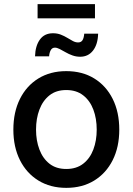

<svg xmlns="http://www.w3.org/2000/svg" viewBox="-20 -887 634 918"><path d="M296.9 11.2Q220.7 11.2 163.8 -23.7Q106.9 -58.6 75.4 -121.3Q43.9 -184.1 43.9 -267.1Q43.9 -351.1 75.4 -414.1Q106.9 -477.1 163.8 -512Q220.7 -546.9 296.9 -546.9Q373.5 -546.9 430.4 -512Q487.3 -477.1 518.8 -414.1Q550.3 -351.1 550.3 -267.1Q550.3 -184.1 518.8 -121.3Q487.3 -58.6 430.4 -23.7Q373.5 11.2 296.9 11.2ZM296.9 -79.1Q345.2 -79.1 377.7 -104.2Q410.2 -129.4 426.3 -172.1Q442.4 -214.8 442.4 -267.1Q442.4 -320.3 426.3 -363Q410.2 -405.8 377.7 -431.2Q345.2 -456.5 296.9 -456.5Q248.5 -456.5 216.6 -431.2Q184.6 -405.8 168.5 -363Q152.3 -320.3 152.3 -267.1Q152.3 -214.8 168.5 -172.1Q184.6 -129.4 216.6 -104.2Q248.5 -79.1 296.9 -79.1ZM363.3 -615.7Q343.8 -615.7 326.2 -622.1Q308.6 -628.4 293.5 -637.2Q278.3 -646 265.4 -652.6Q252.4 -659.2 242.7 -659.2Q229 -659.2 222.4 -646.7Q215.8 -634.3 214.8 -617.7H147.5Q148.9 -667.5 170.7 -697.8Q192.4 -728 233.4 -728Q253.9 -728 270.8 -721.4Q287.6 -714.8 301.8 -706.1Q315.9 -697.3 328.6 -690.7Q341.3 -684.1 353.5 -684.1Q367.2 -684.1 374 -694.1Q380.9 -704.1 382.8 -726.1H449.2Q447.8 -674.8 424.8 -645.3Q401.9 -615.7 363.3 -615.7ZM434.1 -867.2V-799.3H159.7V-867.2Z"/></svg>

Font: Inter 18pt Medium
Style: Regular
Weight: 500
Designer: Rasmus Andersson
Foundry: rsms
Version: Version 4.001;git-66647c0bb